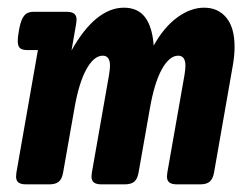

<svg xmlns="http://www.w3.org/2000/svg" viewBox="-20 -482 640 502"><path d="M593.3 -359.4Q593.3 -335.4 588.4 -309.1L539.6 -30.8Q536.6 -14.2 528.3 -7.1Q520 0 503.4 0H442.9Q429.2 0 422.9 -4.9Q416.5 -9.8 416.5 -20.5Q416.5 -22.9 417.5 -30.8L462.4 -286.1Q464.8 -301.8 464.8 -310.1Q464.8 -336.4 445.8 -336.4Q422.9 -336.4 403.1 -300.8Q383.3 -265.1 371.6 -196.8L342.3 -30.8Q339.4 -14.2 331.1 -7.1Q322.8 0 306.2 0H245.6Q231.9 0 225.6 -4.9Q219.2 -9.8 219.2 -20.5Q219.2 -22.9 220.2 -30.8L265.1 -286.1Q267.6 -301.8 267.6 -310.1Q267.6 -336.4 248.5 -336.4Q225.6 -336.4 205.8 -300.8Q186 -265.1 174.3 -196.8L145 -30.8Q142.1 -14.2 133.8 -7.1Q125.5 0 108.9 0H48.3Q34.7 0 28.3 -4.9Q22 -9.8 22 -20.5Q22 -22.9 22.9 -30.8L79.1 -351.1H51.3Q38.1 -351.1 32.2 -356.2Q26.4 -361.3 26.4 -375.5Q26.4 -385.7 29.3 -400.9Q32.7 -421.4 37.8 -432.1Q43 -442.9 50 -447Q57.1 -451.2 68.8 -451.2H153.8Q167.5 -451.2 173.8 -446.3Q180.2 -441.4 180.2 -430.7Q180.2 -428.2 179.2 -420.4L167 -350.1Q197.8 -405.3 232.4 -433.6Q267.1 -461.9 303.7 -461.9Q340.8 -461.9 359.6 -436.5Q378.4 -411.1 381.8 -362.8Q408.7 -411.1 443.6 -436.5Q478.5 -461.9 513.7 -461.9Q550.3 -461.9 571.8 -435.8Q593.3 -409.7 593.3 -359.4Z"/></svg>

Font: Courier Prime
Style: Bold Italic
Weight: 700
Italic angle: -10°
Designer: Alan Dague-Greene
Foundry: Quote-Unquote Apps
Version: Version 3.018